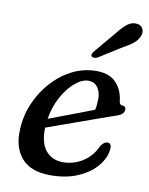

<svg xmlns="http://www.w3.org/2000/svg" viewBox="-81 -761 646 831"><g transform="rotate(10 242.0 -345.5)"><path d="M433.5 -144Q430 -107 401 -71.5Q372 -36 320.2 -12.8Q268.5 10.5 197 10.5Q111.5 10.5 70.8 -36.2Q30 -83 34.5 -163Q37 -223.5 60.8 -278.5Q84.5 -333.5 123.5 -376.2Q162.5 -419 212 -443.8Q261.5 -468.5 317 -468.5Q374.5 -468.5 404 -436.8Q433.5 -405 438 -358.5Q440 -341.5 452 -341Q468 -341 468 -325Q468 -315.5 460.8 -307.5Q453.5 -299.5 435 -293.5Q408.5 -284.5 370.2 -270.8Q332 -257 289.8 -242Q247.5 -227 208 -212.8Q168.5 -198.5 140 -188.5Q138 -121 165.8 -87.8Q193.5 -54.5 242 -54.5Q287.5 -54.5 327.5 -79.5Q367.5 -104.5 388.5 -151.5Q403 -172 417 -172Q437 -171.5 433.5 -144ZM290.5 -421Q262 -421 231.2 -395Q200.5 -369 176.5 -325.2Q152.5 -281.5 144 -228Q171.5 -238.5 206.8 -251.8Q242 -265 277 -278.2Q312 -291.5 340 -302.5Q344.5 -322 345 -351Q345 -382.5 330.2 -401.8Q315.5 -421 290.5 -421ZM369.5 -643.5Q391.5 -672 411.8 -687.8Q432 -703.5 455 -700Q474 -697 480.5 -682Q487 -667 479.5 -650Q472 -632 455.8 -618.5Q439.5 -605 413 -591L310.5 -526.5Q303 -523.5 295.8 -523.2Q288.5 -523 285 -527.5Q281 -532.5 284.2 -539.2Q287.5 -546 293 -552.5Z"/></g></svg>

Font: Fraunces 9pt S050
Style: Italic
Weight: 400
Italic angle: -16°
Version: Version 1.000; ttfautohint (v1.8.3)